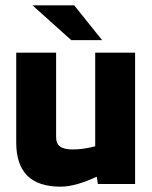

<svg xmlns="http://www.w3.org/2000/svg" viewBox="-20 -692 571 722"><path d="M41 0ZM208 10Q124 10 82.5 -31.5Q41 -73 41 -157V-494H191V-177Q191 -152 206 -141Q221 -130 254 -130Q273 -130 294.5 -133Q316 -136 338 -142V-494H488V0H348L344 -27H342Q307 -10 271.5 0Q236 10 208 10ZM248 -541 102 -672H259L364 -541Z"/></svg>

Font: Blinker
Style: Bold
Weight: 700
Designer: Juergen Huber
Foundry: supertype
Version: Version 1.015;PS 1.15;hotconv 1.0.88;makeotf.lib2.5.647800; 